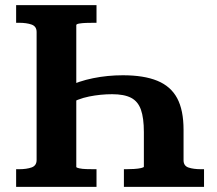

<svg xmlns="http://www.w3.org/2000/svg" viewBox="-20 -730 846 750"><path d="M357 -710V-641H348Q333 -641 317 -640.5Q301 -640 289.5 -638Q278 -636 278 -632V-78Q278 -75 289.5 -72.5Q301 -70 317 -69.5Q333 -69 348 -69H357V0H43V-69H54Q84 -69 103.5 -76Q123 -83 123 -105V-605Q123 -627 103.5 -634Q84 -641 54 -641H43V-710ZM460 -436Q542 -436 594.5 -414.5Q647 -393 672 -346.5Q697 -300 697 -223V-104Q697 -82 716.5 -75.5Q736 -69 766 -69H777V0H464V-69H472Q488 -69 504 -70Q520 -71 531 -73.5Q542 -76 542 -79V-214Q542 -269 530.5 -301.5Q519 -334 492 -348Q465 -362 418 -362Q373 -362 328 -353Q283 -344 243 -320V-391Q287 -413 343.5 -424.5Q400 -436 460 -436Z"/></svg>

Font: Roboto Serif SemiBold
Style: Regular
Weight: 600
Designer: Greg Gazdowicz
Foundry: Commercial Type
Version: Version 1.008